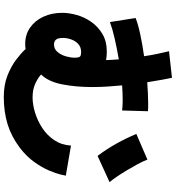

<svg xmlns="http://www.w3.org/2000/svg" viewBox="24 -900 951 1040"><g transform="rotate(90 500.0 -379.5)"><path d="M217 -40Q167 -40 129 -66.5Q91 -93 70 -138.5Q49 -184 49 -241Q49 -277 60.5 -318.5Q72 -360 97.5 -397Q123 -434 163 -458Q203 -482 260 -482Q283 -482 305 -478Q304 -511 301 -547Q243 -537 190 -525Q137 -513 99 -499L77 -638Q109 -651 164.5 -663Q220 -675 284 -684Q278 -725 270.5 -759.5Q263 -794 257 -819L401 -835Q405 -816 411.5 -781Q418 -746 425 -701Q491 -706 541 -706H562Q573 -706 582 -705L578 -565Q553 -568 521 -568Q486 -568 442 -565Q446 -525 448.5 -483.5Q451 -442 451 -402Q451 -315 436.5 -240.5Q422 -166 383 -126Q403 -108 434 -94Q465 -80 507 -80Q546 -80 590 -93.5Q634 -107 673.5 -133Q713 -159 739 -198Q765 -237 768 -288L931 -260Q931 -258 925 -232.5Q919 -207 903 -169Q887 -131 857 -89Q827 -47 780 -11Q719 35 652 55.5Q585 76 505 76Q439 76 388.5 56Q338 36 302 8.5Q266 -19 245 -42Q231 -40 217 -40ZM824 -432Q787 -481 757.5 -534Q728 -587 705 -642L844 -702Q853 -678 869 -648.5Q885 -619 903 -589Q921 -559 937.5 -535Q954 -511 966 -497ZM185 -245Q185 -217 194.5 -206.5Q204 -196 220 -196Q245 -196 261 -215Q277 -234 284.5 -260Q292 -286 292 -307Q292 -332 285 -337.5Q278 -343 262 -343Q235 -343 218 -327.5Q201 -312 193 -289Q185 -266 185 -245Z"/></g></svg>

Font: Mochiy Pop One
Style: Regular
Weight: 400
Designer: FONTDASU
Foundry: FONTDASU / Google Inc. / Adobe
Version: Version 2.000